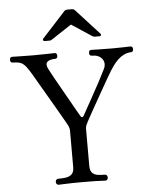

<svg xmlns="http://www.w3.org/2000/svg" viewBox="-62 -1010 832 1060"><g transform="rotate(-5 354.0 -479.5)"><path d="M219 0Q213 0 209 -5Q205 -10 205 -16Q205 -23 209 -28Q213 -33 219 -33Q240 -33 260.5 -35.5Q281 -38 294.5 -50Q308 -62 308 -90V-292Q308 -307 299 -324Q292 -337 276.5 -364Q261 -391 241 -425.5Q221 -460 200 -496Q179 -532 160.5 -563.5Q142 -595 130 -616Q111 -649 97 -666Q83 -683 67 -688.5Q51 -694 26 -694Q12 -694 12 -710Q12 -726 26 -726Q36 -726 69 -725Q102 -724 140 -724Q184 -724 218.5 -725Q253 -726 260 -726Q274 -726 274 -710Q274 -694 260 -694Q228 -694 216 -680.5Q204 -667 220 -638Q228 -622 244 -593.5Q260 -565 279.5 -530.5Q299 -496 318 -462.5Q337 -429 351.5 -403Q366 -377 373 -366Q376 -361 381 -360.5Q386 -360 390 -367Q412 -407 438 -453.5Q464 -500 487 -543Q510 -586 523 -613Q539 -645 521.5 -669.5Q504 -694 464 -694Q450 -694 450 -710Q450 -726 464 -726Q474 -726 503 -725Q532 -724 580 -724Q624 -724 647 -725Q670 -726 680 -726Q694 -726 694 -710Q694 -694 680 -694Q653 -694 623.5 -673.5Q594 -653 563 -603Q556 -592 541.5 -567Q527 -542 508.5 -509Q490 -476 470.5 -442Q451 -408 435 -379Q419 -350 410 -333Q404 -322 400.5 -313.5Q397 -305 397 -293V-90Q397 -62 409 -50Q421 -38 439.5 -35.5Q458 -33 479 -33Q486 -33 489.5 -28Q493 -23 493 -16Q493 -10 489.5 -5Q486 0 479 0Q470 0 457 -1Q444 -2 420 -2.5Q396 -3 354 -3Q293 -3 263.5 -1.5Q234 0 219 0ZM213 -797Q206 -797 203.5 -802Q201 -807 206 -812L335 -953Q341 -959 350 -959H377Q386 -959 392 -953L521 -812Q526 -807 524.5 -802Q523 -797 515 -797H489Q485 -797 482 -798.5Q479 -800 475 -802L364 -875L253 -802Q249 -800 246.5 -798.5Q244 -797 239 -797Z"/></g></svg>

Font: Zen Old Mincho
Style: Regular
Weight: 400
Designer: Yoshimichi Ohira
Foundry: Positype
Version: Version 1.001